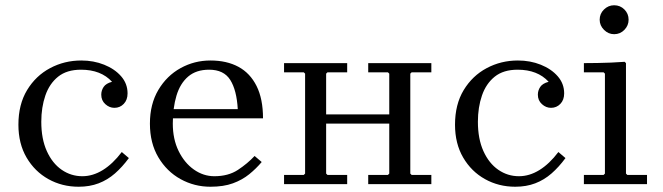

<svg xmlns="http://www.w3.org/2000/svg" viewBox="-20 -700 2520 730"><path d="M279 10Q216 10 164 -19Q112 -48 81 -101Q50 -154 50 -226Q50 -303 83 -357.5Q116 -412 170.5 -441Q225 -470 289 -470Q336 -470 376 -454Q416 -438 440.5 -410Q465 -382 465 -345Q465 -320 450.5 -305Q436 -290 415 -290Q396 -290 380.5 -304Q365 -318 365 -340Q365 -356 374 -369.5Q383 -383 406 -389Q385 -412 355.5 -423.5Q326 -435 288 -435Q234 -435 201 -408.5Q168 -382 152.5 -337Q137 -292 137 -237Q137 -172 158 -125.5Q179 -79 214.5 -54.5Q250 -30 293 -30Q333 -30 371 -53.5Q409 -77 443 -122L470 -99Q445 -65 417 -40.5Q389 -16 355 -3Q321 10 279 10Z M780 10Q719 10 666.5 -19Q614 -48 582 -102Q550 -156 550 -230Q550 -304 582 -358Q614 -412 666.5 -441Q719 -470 780 -470Q842 -470 886.5 -446Q931 -422 955.5 -373Q980 -324 980 -250H630V-285H884Q880 -357 855.5 -396Q831 -435 775 -435Q726 -435 695.5 -409Q665 -383 651 -336.5Q637 -290 637 -230Q637 -171 659 -126Q681 -81 717 -55.5Q753 -30 795 -30Q848 -30 884.5 -54Q921 -78 948 -107L975 -84Q954 -59 927.5 -37.5Q901 -16 865.5 -3Q830 10 780 10Z M1380 0V-35H1455L1460 -40V-420L1455 -425H1380V-460H1620V-425H1545L1540 -420V-40L1545 -35H1620V0ZM1060 0V-35H1135L1140 -40V-420L1135 -425H1060V-460H1300V-425H1225L1220 -420V-40L1225 -35H1300V0ZM1180 -230V-265H1508V-230Z M1939 10Q1876 10 1824 -19Q1772 -48 1741 -101Q1710 -154 1710 -226Q1710 -303 1743 -357.5Q1776 -412 1830.5 -441Q1885 -470 1949 -470Q1996 -470 2036 -454Q2076 -438 2100.5 -410Q2125 -382 2125 -345Q2125 -320 2110.5 -305Q2096 -290 2075 -290Q2056 -290 2040.5 -304Q2025 -318 2025 -340Q2025 -356 2034 -369.5Q2043 -383 2066 -389Q2045 -412 2015.5 -423.5Q1986 -435 1948 -435Q1894 -435 1861 -408.5Q1828 -382 1812.5 -337Q1797 -292 1797 -237Q1797 -172 1818 -125.5Q1839 -79 1874.5 -54.5Q1910 -30 1953 -30Q1993 -30 2031 -53.5Q2069 -77 2103 -122L2130 -99Q2105 -65 2077 -40.5Q2049 -16 2015 -3Q1981 10 1939 10Z M2200 0V-35H2275L2280 -40V-420L2275 -425H2200V-460Q2226 -460 2251.5 -460.5Q2277 -461 2303 -462Q2329 -463 2355 -465L2360 -460V-40L2365 -35H2440V0ZM2315 -570Q2293 -570 2276.5 -586.5Q2260 -603 2260 -625Q2260 -648 2276.5 -664Q2293 -680 2315 -680Q2338 -680 2354 -664Q2370 -648 2370 -625Q2370 -603 2354 -586.5Q2338 -570 2315 -570Z"/></svg>

Font: Brygada 1918
Style: Regular
Weight: 400
Designer: Mateusz Machalski | Borys Kosmynka | Przemek Hoffer
Foundry: NIEPODLEGLA 2018
Version: Version 3.006